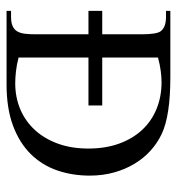

<svg xmlns="http://www.w3.org/2000/svg" viewBox="3 -542 539 585"><g transform="rotate(90 272.5 -249.5)"><path d="M515.1 -253.4Q515.1 -200.7 499.3 -154.5Q483.4 -108.4 449.7 -74Q416 -39.6 363.3 -19.8Q310.5 0 236.8 0H13.2V-13.7H31.7Q49.3 -13.7 59.8 -18.6Q70.3 -23.4 75.7 -32.7Q81.1 -42 82.8 -55.9Q84.5 -69.8 84.5 -88.4V-249.5H13.2V-291.5H84.5V-411.1Q84.5 -458.5 74.7 -470.2Q67.9 -478.5 56.9 -482.2Q45.9 -485.8 31.7 -485.8H13.2V-499H215.8Q332.5 -499 388.2 -472.7Q416 -459.5 439.2 -438.5Q462.4 -417.5 479.2 -389.4Q496.1 -361.3 505.6 -326.9Q515.1 -292.5 515.1 -253.4ZM432.6 -249.5Q432.6 -301.3 417.7 -342.5Q402.8 -383.8 376.2 -412.6Q349.6 -441.4 312.3 -456.8Q274.9 -472.2 230.5 -472.2Q214.4 -472.2 195.8 -469.7Q177.2 -467.3 155.3 -461.4V-291.5H301.3V-249.5H155.3V-36.6Q177.2 -30.8 197.5 -28.6Q217.8 -26.4 233.4 -26.4Q276.4 -26.4 312.7 -41.7Q349.1 -57.1 375.7 -85.9Q402.3 -114.7 417.5 -156Q432.6 -197.3 432.6 -249.5Z"/></g></svg>

Font: Scheherazade Rohingya
Style: Regular
Weight: 400
Designer: SIL International
Foundry: SIL International
Version: Version 2.000 (build 440/429)